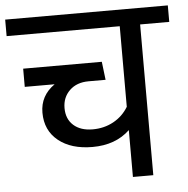

<svg xmlns="http://www.w3.org/2000/svg" viewBox="-70 -739 771 788"><g transform="rotate(-5 315.0 -344.5)"><path d="M650 -621H530V0H446V-193Q387 -137 292 -137Q204 -137 151.5 -179.5Q99 -222 99 -295Q99 -365 159 -407H36V-482H360L369 -407H299Q250 -407 220.5 -378.5Q191 -350 191 -306Q191 -261 220 -235Q249 -209 299 -209Q346 -209 384.5 -230Q423 -251 446 -289V-621H-20V-689H650Z"/></g></svg>

Font: FiraGOUPP
Style: Medium
Weight: 400
Designer: bBox Type
Foundry: bBox Type GmbH
Version: Version 1.001